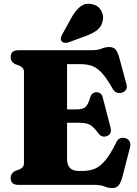

<svg xmlns="http://www.w3.org/2000/svg" viewBox="-20 -961 710 998"><path d="M35.5 -665Q35.5 -700 76.5 -700H455.5Q488.5 -700 507.8 -708.2Q527 -716.5 548 -716.5Q569.5 -716.5 580.5 -704Q591.5 -691.5 599.5 -663L637.5 -522Q642 -505.5 634.8 -494.2Q627.5 -483 612.5 -479Q598 -475 585 -480.5Q572 -486 563.5 -503.5Q533.5 -556 508.5 -582.8Q483.5 -609.5 458 -618.5Q432.5 -627.5 400.5 -627.5H328.5V-392.5H380.5Q411.5 -392.5 425.2 -405.8Q439 -419 448.5 -454Q457 -481.5 482 -481.5Q507.5 -481.5 514.5 -453L554.5 -298.5Q563 -263 535 -253.5Q509 -244 491 -268.5Q467 -301.5 447.5 -312.2Q428 -323 389.5 -323H328.5V-135.5Q328.5 -72.5 388 -72.5H411.5Q445.5 -72.5 473 -84Q500.5 -95.5 526.8 -126.8Q553 -158 583 -218Q596.5 -250.5 629.5 -243.5Q646.5 -239.5 653.5 -226.5Q660.5 -213.5 655.5 -194L615 -37Q607 -9.5 596 3.5Q585 16.5 562 16.5Q542.5 16.5 523 8.2Q503.5 0 471 0H76.5Q35.5 0 35.5 -35Q35.5 -61.5 60.5 -73L80 -80Q92 -85.5 98.2 -92.8Q104.5 -100 104.5 -114V-586Q104.5 -600 98.2 -607.2Q92 -614.5 80 -620L60.5 -627Q35.5 -638.5 35.5 -665ZM352.5 -871Q373 -907.5 398 -927Q423 -946.5 457.5 -939.5Q489.5 -933.5 504.8 -907.8Q520 -882 514.5 -856Q509.5 -825 487.8 -807Q466 -789 429 -775L338 -741.5Q328 -737.5 317.2 -738.5Q306.5 -739.5 300.5 -747Q294.5 -755 296.5 -764Q298.5 -773 304 -783Z"/></svg>

Font: Fraunces 72pt Soft Black
Style: Regular
Weight: 900
Version: Version 1.000;[b76b70a41]